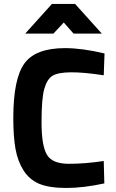

<svg xmlns="http://www.w3.org/2000/svg" viewBox="-20 -934 583 966"><path d="M106.9 -765.1 241.2 -914.1H357.9L492.2 -765.1H350.1L300.8 -820.8L249 -765.1ZM46.9 -339.8Q46.9 -536.6 102.5 -614.3Q158.2 -691.9 307.1 -691.9Q393.1 -691.9 505.9 -665L502 -555.2Q298.8 -586.4 244.1 -552.7Q216.3 -535.2 202.6 -486.3Q189 -437.5 189 -318.8Q189 -200.7 216.3 -155.3Q243.2 -109.9 326.2 -109.9Q409.2 -109.9 502 -124L504.9 -11.2Q398.9 11.7 314 11.7Q229 11.7 178.2 -8.8Q127.9 -30.3 98.6 -76.2Q69.3 -122.1 58.1 -184.1Q46.9 -246.1 46.9 -339.8Z"/></svg>

Font: TitilliumWeb-Bold
Style: Bold
Weight: 700
Version: Version 1.001;PS 57.000;hotconv 1.0.70;makeotf.lib2.5.55311